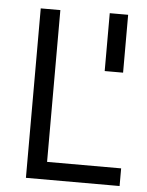

<svg xmlns="http://www.w3.org/2000/svg" viewBox="-51 -738 597 780"><g transform="rotate(5 247.5 -348.0)"><path d="M365 -460V-696H440V-460ZM84 0V-691H164V-72H466V0Z"/></g></svg>

Font: Cairo
Style: Regular
Weight: 400
Designer: Mohamed Gaber, Accademia di Belle Arti di Urbino
Foundry: Kief Type Foundry, Accademia di Belle Arti di Urbino
Version: Version 3.120